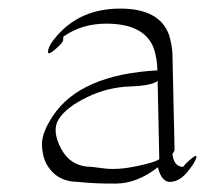

<svg xmlns="http://www.w3.org/2000/svg" viewBox="-20 -400 479 449"><path d="M377.4 25.4Q357.9 25.4 349.1 -8.8Q300.8 28.8 251.7 29.3Q202.6 29.8 163.1 25.4Q111.8 25.4 88.4 -17.1Q78.1 -37.6 78.1 -63.7Q78.1 -89.8 103 -127.9Q167 -225.6 348.1 -235.4Q347.7 -260.7 340.3 -285.2Q319.3 -344.7 228.5 -344.7Q171.4 -344.7 128.4 -314.5Q127.4 -312 127.7 -306.4Q127.9 -300.8 110.1 -285.4Q92.3 -270 92.3 -278.3Q92.3 -293 113.3 -316.4Q168.5 -379.9 261 -379.9Q353.5 -379.9 375.5 -317.9Q382.8 -293 383.3 -271.5L388.2 -50.8Q388.2 -46.4 383.3 -40Q386.7 -9.8 408.2 -9.8Q415.5 -19.5 429 -30.3Q442.4 -41 438.5 -29.3Q433.6 -15.6 416 4.6Q398.4 24.9 377.4 25.4ZM348.6 -210.9Q335.9 -199.7 283.4 -197.8Q231 -195.8 183.3 -172.6Q135.7 -149.4 117.9 -122.3Q100.1 -95.2 122.8 -52.5Q145.5 -9.8 194.3 -9.8Q194.3 -9.8 225.6 -5.9Q257.3 -2.4 300.3 -11.5Q343.3 -20.5 352.5 -27.8Z"/></svg>

Font: ML-NILA06
Style: Regular
Weight: 400
Designer: CLT@C-DIT
Version: Version ML-NILA06 1.0